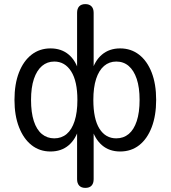

<svg xmlns="http://www.w3.org/2000/svg" viewBox="-20 -732 835 939"><path d="M397.3 186.9Q377.9 186.9 367.4 175.8Q357 164.6 357 144.3V-106.8H366.5Q351.5 -52 315.8 -21.5Q280.1 8.9 226.9 8.9Q174 8.9 134.6 -22Q95.2 -53 73 -110Q50.8 -166.9 50.8 -243.4Q50.8 -320.9 72.7 -377.3Q94.7 -433.8 134.3 -464.6Q174 -495.3 226.9 -495.3Q280.5 -495.3 316.3 -464.8Q352 -434.4 366.5 -379H357V-669.3Q357 -690.1 367.4 -701Q377.9 -711.9 397.3 -711.9Q416.7 -711.9 427.3 -701Q438 -690.1 438 -669.3V-379H428.1Q442.5 -434.4 478.5 -464.8Q514.5 -495.3 567.6 -495.3Q620.5 -495.3 660.2 -464.6Q699.8 -433.8 721.8 -377.3Q743.7 -320.9 743.7 -243.4Q743.7 -166.9 722 -110Q700.3 -53 660.9 -22Q621.5 8.9 567.6 8.9Q514.9 8.9 479.2 -21.5Q443.5 -52 428.1 -106.8H438V144.3Q438 164.6 427.8 175.8Q417.7 186.9 397.3 186.9ZM245.4 -55.4Q280.7 -55.4 306 -76.6Q331.2 -97.8 344.8 -139.9Q358.5 -182 358.5 -243.4Q358.5 -335 328 -383Q297.5 -431 245.4 -431Q211 -431 185.5 -409.5Q160.1 -388 145.9 -346.2Q131.8 -304.3 131.8 -243.4Q131.8 -182 145.4 -139.9Q159.1 -97.8 184.8 -76.6Q210.6 -55.4 245.4 -55.4ZM548.6 -55.4Q584 -55.4 609.5 -76.6Q634.9 -97.8 648.8 -139.9Q662.7 -182 662.7 -243.4Q662.7 -304.3 648.6 -346.2Q634.5 -388 609.2 -409.5Q584 -431 548.6 -431Q514.3 -431 489 -409.5Q463.8 -388 450.1 -346.2Q436.5 -304.3 436.5 -243.4Q436.5 -150.3 466.3 -102.8Q496.1 -55.4 548.6 -55.4Z"/></svg>

Font: Nunito ExtraLight
Style: Regular
Weight: 200
Designer: Vernon Adams
Foundry: Vernon Adams
Version: Version 3.602